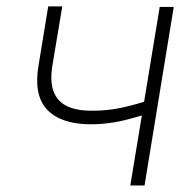

<svg xmlns="http://www.w3.org/2000/svg" viewBox="-20 -567 589 587"><path d="M511.2 -545.9 421.9 0H378.4L468.3 -545.9ZM451.2 -266.1 444.3 -223.1Q404.8 -210.9 373 -202.6Q341.3 -194.3 313.2 -190.7Q285.2 -187 256.3 -187Q166.5 -187.5 124.5 -231.4Q82.5 -275.4 97.7 -366.2L127.4 -547.4H170.4L140.1 -366.2Q132.3 -317.4 144 -286.9Q155.8 -256.3 185.1 -242.4Q214.4 -228.5 259.3 -228.5Q308.1 -228 354.7 -238.3Q401.4 -248.5 451.2 -266.1Z"/></svg>

Font: Inter Tight ExtraLight
Style: Italic
Weight: 250
Italic angle: -9.39999°
Designer: Rasmus Andersson
Foundry: rsms
Version: Version 3.004